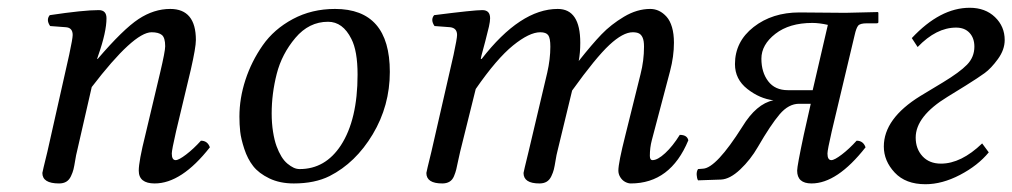

<svg xmlns="http://www.w3.org/2000/svg" viewBox="-20 -462 2605 494"><path d="M433 -124Q422 -76 422 -67Q422 -50 432 -50Q440 -50 459 -64.5Q478 -79 497 -100Q514 -100 520 -83Q447 10 378 10Q337 10 337 -23Q337 -47 354 -115L392 -275Q405 -330 405 -343Q405 -365 396.5 -372Q388 -379 370 -379Q324 -379 216 -238L178 -72Q176 -65 173.5 -49.5Q171 -34 169 -26Q167 -18 162.5 -8.5Q158 1 150.5 5.5Q143 10 132 10Q89 10 89 -17Q89 -19 102 -72L158 -321Q167 -363 167 -372Q167 -391 149 -392L109 -395Q98 -411 108 -423Q195 -436 234 -436Q254 -436 254 -415Q254 -380 233 -320L230 -311L231 -310Q297 -387 336.5 -413Q376 -439 418 -439Q484 -439 484 -359Q484 -340 471 -283Z M679 -170Q679 -145 682.5 -123Q686 -101 691.5 -86Q697 -71 704 -59.5Q711 -48 719.5 -41Q728 -34 735.5 -30.5Q743 -27 751 -27Q817 -27 857 -88Q900 -154 900 -270Q900 -331 884 -362Q862 -406 824 -406Q775 -406 740 -364.5Q705 -323 692 -272Q679 -221 679 -170ZM596 -162Q596 -209 611.5 -256.5Q627 -304 656 -345.5Q685 -387 733.5 -413Q782 -439 842 -439Q983 -439 983 -277Q983 -190 939 -116.5Q895 -43 828 -9Q790 10 736 10Q700 10 673 -3Q646 -16 631.5 -34.5Q617 -53 608.5 -79Q600 -105 598 -123.5Q596 -142 596 -162Z M1147 -321Q1156 -363 1156 -372Q1156 -390 1138 -392L1098 -395Q1087 -411 1097 -423Q1199 -436 1221 -436Q1241 -436 1241 -415Q1241 -407 1238 -393.5Q1235 -380 1228.5 -355.5Q1222 -331 1219 -320L1217 -311L1219 -310Q1319 -439 1415 -439Q1473 -439 1473 -352Q1473 -326 1469 -305Q1503 -348 1527.5 -373.5Q1552 -399 1585.5 -419Q1619 -439 1653 -439Q1665 -439 1675.5 -434Q1686 -429 1695 -419Q1704 -409 1709 -392Q1714 -375 1714 -352Q1714 -317 1704 -279L1657 -101Q1652 -82 1652 -61Q1652 -50 1659 -50Q1672 -50 1691.5 -68Q1711 -86 1729 -115Q1748 -115 1751 -101Q1705 10 1603 10Q1596 10 1588.5 6Q1581 2 1576 -6Q1571 -14 1571 -23Q1571 -43 1589 -114L1628 -271Q1637 -306 1637 -342Q1637 -357 1633.5 -365Q1630 -373 1624 -376Q1618 -379 1608 -379Q1583 -379 1548 -346.5Q1513 -314 1452 -229L1414 -72Q1412 -65 1409.5 -49.5Q1407 -34 1405 -26Q1403 -18 1398.5 -8.5Q1394 1 1386.5 5.5Q1379 10 1368 10Q1327 10 1327 -17Q1327 -19 1340 -72L1388 -275Q1396 -310 1396 -342Q1396 -364 1390.5 -371.5Q1385 -379 1370 -379Q1342 -379 1300 -345Q1258 -311 1204 -233L1164 -72Q1162 -64 1159 -49.5Q1156 -35 1154 -26.5Q1152 -18 1148 -8.5Q1144 1 1136.5 5.5Q1129 10 1118 10Q1077 10 1077 -17Q1077 -19 1090 -72Z M2071 -230 2110 -398Q2088 -403 2070 -403Q2011 -403 1975 -375Q1939 -347 1939 -311Q1939 -276 1956.5 -253Q1974 -230 2007 -230ZM2048 -115 2066 -195H2036Q2009 -195 1986 -168Q1963 -141 1930 -84Q1911 -51 1884.5 -26Q1858 -1 1835 0L1776 2Q1773 -3 1772.5 -12Q1772 -21 1776 -27L1789 -28Q1823 -30 1890 -136Q1926 -195 1970 -204Q1935 -208 1903 -233Q1871 -258 1871 -297Q1871 -355 1919 -392.5Q1967 -430 2037 -430L2155 -429L2239 -431L2240 -429V-405Q2240 -402 2235 -402H2210Q2193 -402 2188 -396Q2183 -390 2179 -372L2120 -124Q2109 -76 2109 -67Q2109 -50 2119 -50Q2127 -50 2146 -64.5Q2165 -79 2184 -100Q2201 -100 2207 -83Q2134 10 2068 10Q2031 10 2031 -23Q2031 -35 2048 -115Z M2341 -341 2326 -364Q2399 -442 2475 -442Q2515 -442 2540 -418Q2565 -394 2565 -359Q2565 -334 2547.5 -310Q2530 -286 2513.5 -274Q2497 -262 2465 -242L2418 -213Q2336 -163 2336 -108Q2336 -79 2353.5 -60Q2371 -41 2401 -41Q2453 -41 2507 -93L2524 -70Q2496 -36 2450 -12Q2404 12 2361 12Q2310 12 2282 -18Q2254 -48 2254 -85Q2254 -157 2348 -215L2406 -250Q2449 -276 2468 -295.5Q2487 -315 2487 -342Q2487 -364 2474.5 -377.5Q2462 -391 2440 -391Q2389 -391 2341 -341Z"/></svg>

Font: Linux Libertine O
Style: Italic
Weight: 400
Italic angle: -12°
Designer: Philipp H. Poll
Foundry: Philipp H. Poll
Version: Version 5.1.6